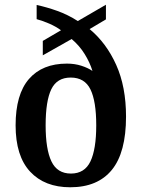

<svg xmlns="http://www.w3.org/2000/svg" viewBox="-20 -782 599 812"><path d="M277 10Q169 10 107.5 -56Q46 -122 46 -252Q46 -383 102.5 -448Q159 -513 263 -513Q296 -513 324 -504Q352 -495 371 -482Q360 -518 338 -553.5Q316 -589 283 -617L161 -548V-609L238 -654Q216 -670 188.5 -682Q161 -694 135 -701V-761Q177 -752 222 -736Q267 -720 309 -693L428 -762V-700L359 -659Q430 -600 471.5 -507.5Q513 -415 513 -289Q513 -137 453 -63.5Q393 10 277 10ZM280 -48Q338 -48 362.5 -99.5Q387 -151 387 -252Q387 -354 362.5 -404Q338 -454 279 -454Q221 -454 197 -404.5Q173 -355 173 -252Q173 -151 197.5 -99.5Q222 -48 280 -48Z"/></svg>

Font: Noto Serif Myanmar SemiCondensed SemiBold
Style: Regular
Weight: 600
Width: 4
Designer: Ben Mitchell and the Monotype Design Team
Foundry: Monotype Imaging Inc.
Version: Version 2.106; ttfautohint (v1.8.4.7-5d5b)